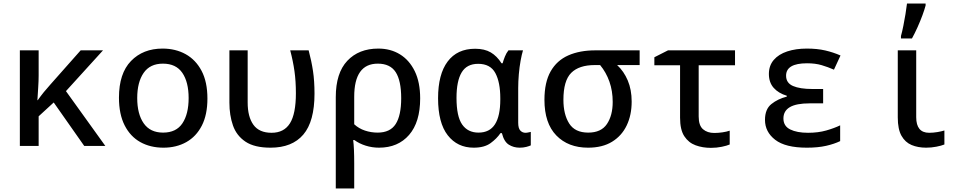

<svg xmlns="http://www.w3.org/2000/svg" viewBox="-20 -823 5440 1083"><path d="M92 0V-539H198V-398Q198 -367 195.5 -329.5Q193 -292 191 -258H193Q210 -282 227 -303Q244 -324 264 -346L435 -539H561L352 -309L574 0H455L283 -245L198 -167V0Z M902 10Q828 10 771.5 -21.5Q715 -53 683 -116Q651 -179 651 -272Q651 -409 719 -479Q787 -549 897 -549Q970 -549 1027 -517.5Q1084 -486 1117 -423.5Q1150 -361 1150 -267Q1150 -176 1118.5 -114.5Q1087 -53 1031 -21.5Q975 10 902 10ZM900 -75Q974 -75 1009 -127.5Q1044 -180 1044 -270Q1044 -360 1008.5 -412Q973 -464 899 -464Q826 -464 790 -411.5Q754 -359 754 -270Q754 -180 790.5 -127.5Q827 -75 900 -75Z M1506 10Q1415 10 1364.5 -24Q1314 -58 1294 -115.5Q1274 -173 1274 -244V-539H1377V-245Q1377 -164 1409.5 -119Q1442 -74 1512 -74Q1582 -74 1615.5 -127.5Q1649 -181 1649 -297Q1649 -365 1641 -421.5Q1633 -478 1617 -539H1721Q1737 -479 1745.5 -422.5Q1754 -366 1754 -295Q1754 -138 1691 -64Q1628 10 1506 10Z M1874 -275Q1874 -411 1939 -480Q2004 -549 2114 -549Q2183 -549 2236 -516.5Q2289 -484 2319.5 -421.5Q2350 -359 2350 -268Q2350 -134 2287.5 -62Q2225 10 2118 10Q2079 10 2042.5 -1.5Q2006 -13 1979 -33H1972Q1975 -13 1976.5 21.5Q1978 56 1978 99V240H1874ZM2110 -75Q2181 -75 2212 -123.5Q2243 -172 2243 -269Q2243 -368 2212 -416Q2181 -464 2111 -464Q1978 -464 1978 -277V-122Q2004 -98 2038.5 -86.5Q2073 -75 2110 -75Z M2652 10Q2560 10 2505.5 -60Q2451 -130 2451 -269Q2451 -404 2505 -476Q2559 -548 2660 -548Q2713 -548 2748 -527.5Q2783 -507 2809 -466H2815Q2820 -484 2828 -504Q2836 -524 2848 -539H2930Q2923 -516 2916.5 -480.5Q2910 -445 2906.5 -404Q2903 -363 2903 -326V-131Q2903 -99 2915 -86.5Q2927 -74 2944 -74Q2951 -74 2960 -76Q2969 -78 2974 -79V-3Q2966 1 2949 5.5Q2932 10 2911 10Q2877 10 2850 -7Q2823 -24 2811 -72H2803Q2782 -41 2747 -15.5Q2712 10 2652 10ZM2679 -75Q2742 -75 2772 -122Q2802 -169 2802 -262V-268Q2802 -359 2774 -411Q2746 -463 2677 -463Q2613 -463 2584 -414.5Q2555 -366 2555 -271Q2555 -166 2587 -120.5Q2619 -75 2679 -75Z M3297 10Q3185 10 3118 -59Q3051 -128 3051 -260Q3051 -359 3086 -420.5Q3121 -482 3185.5 -510.5Q3250 -539 3338 -539H3588V-456H3461Q3499 -421 3521 -369Q3543 -317 3543 -250Q3543 -174 3515 -115.5Q3487 -57 3432.5 -23.5Q3378 10 3297 10ZM3298 -75Q3371 -75 3403.5 -123.5Q3436 -172 3436 -248Q3436 -310 3417.5 -362.5Q3399 -415 3365 -456H3335Q3246 -456 3202 -412Q3158 -368 3158 -260Q3158 -178 3190.5 -126.5Q3223 -75 3298 -75Z M3990 11Q3943 11 3903.5 -3.5Q3864 -18 3840 -54.5Q3816 -91 3816 -159V-455H3671V-500L3748 -539H4126V-455H3921V-166Q3921 -115 3945.5 -94Q3970 -73 4009 -73Q4031 -73 4055 -76.5Q4079 -80 4096 -86V-8Q4080 -1 4051 5Q4022 11 3990 11Z M4531 10Q4410 10 4352.5 -34.5Q4295 -79 4295 -147Q4295 -207 4331 -236Q4367 -265 4418 -278V-283Q4371 -297 4344 -327.5Q4317 -358 4317 -406Q4317 -453 4344.5 -485Q4372 -517 4420.5 -533Q4469 -549 4531 -549Q4589 -549 4634.5 -538.5Q4680 -528 4721 -510L4684 -430Q4650 -445 4614.5 -455.5Q4579 -466 4532 -466Q4414 -466 4414 -396Q4414 -355 4453 -338Q4492 -321 4562 -321H4623V-240H4547Q4471 -240 4435 -218.5Q4399 -197 4399 -155Q4399 -112 4437 -93Q4475 -74 4538 -74Q4595 -74 4640.5 -87Q4686 -100 4719 -116V-27Q4686 -11 4640 -0.5Q4594 10 4531 10Z M5204 10Q5158 10 5122 -5Q5086 -20 5065 -57Q5044 -94 5044 -161V-539H5148V-162Q5148 -74 5221 -74Q5244 -74 5267.5 -78Q5291 -82 5307 -87V-8Q5290 -1 5261.5 4.5Q5233 10 5204 10ZM5062 -620Q5069 -645 5075.5 -677.5Q5082 -710 5087.5 -743.5Q5093 -777 5096 -803H5201V-792Q5195 -769 5183 -736.5Q5171 -704 5155.5 -669.5Q5140 -635 5124 -606H5062Z"/></svg>

Font: Noto Sans Mono Medium
Style: Regular
Weight: 500
Designer: Monotype Design Team
Foundry: Monotype Imaging Inc.
Version: Version 2.014